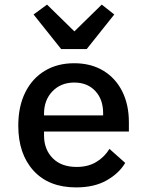

<svg xmlns="http://www.w3.org/2000/svg" viewBox="-20 -803 640 835"><path d="M311 12Q192 12 125.8 -60.8Q59.5 -133.5 59.5 -256.5Q59.5 -340 89.8 -401Q120 -462 174.8 -495Q229.5 -528 302.5 -528Q375.5 -528 429 -495.8Q482.5 -463.5 511.5 -405.8Q540.5 -348 540.5 -271.5V-231H171.5V-213.5Q171.5 -153.5 209 -115.2Q246.5 -77 313.5 -77Q362.5 -77 398.2 -98.2Q434 -119.5 456 -155.5L524.5 -94.5Q498 -49.5 444.2 -18.8Q390.5 12 311 12ZM303 -444Q245 -444 208.2 -406Q171.5 -368 171.5 -308.5V-301H428.5V-311Q428.5 -371 394.2 -407.5Q360 -444 303 -444ZM357 -589.5H246L126 -740L184.5 -783L303.5 -666.5L422.5 -783L477 -740Z"/></svg>

Font: Lilex Medium
Style: Regular
Weight: 500
Designer: Mike Abbink, Paul van der Laan, Pieter van Rosmalen, Mikhael Khrustik
Foundry: Mikhael Khrustik
Version: Version 1.100